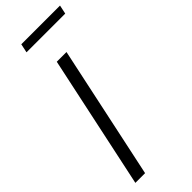

<svg xmlns="http://www.w3.org/2000/svg" viewBox="-289 -930 964 964"><g transform="rotate(-45 193.0 -448.5)"><path d="M101 -850 111 -897H386L376 -850ZM175 -709H244L93 0H24Z"/></g></svg>

Font: Raleway-v4020
Style: Italic
Weight: 400
Italic angle: -12°
Designer: Matt McInerney, Pablo Impallari, Rodrigo Fuenzalida
Foundry: Matt McInerney, Pablo Impallari, Rodrigo Fuenzalida
Version: Version 4.020;PS 004.020;hotconv 1.0.88;makeotf.lib2.5.64775